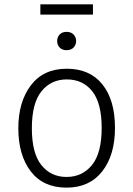

<svg xmlns="http://www.w3.org/2000/svg" viewBox="-20 -849 611 880"><path d="M285 11Q178 11 121 -63.5Q64 -138 64 -261Q64 -382 121.5 -458Q179 -534 286 -534Q392 -534 449.5 -462Q507 -390 507 -263Q507 -138 448.5 -63.5Q390 11 285 11ZM285 -38Q357 -38 401.5 -92.5Q446 -147 446 -263Q446 -376 403 -430.5Q360 -485 286 -485Q214 -485 170 -430.5Q126 -376 126 -261Q126 -147 169.5 -92.5Q213 -38 285 -38ZM285 -619Q265 -619 253.5 -631Q242 -643 242 -661Q242 -679 253.5 -691Q265 -703 285 -703Q306 -703 317.5 -690.5Q329 -678 329 -661Q329 -644 317.5 -631.5Q306 -619 285 -619ZM406 -782H165V-829H406Z"/></svg>

Font: Trujillo Light
Style: Regular
Weight: 300
Designer: Fira Sans original fonts by bBox Type GmbH, Carrois Corporate GbR, & Edenspiekermann AG / Changes by Cristiano Sobral
Foundry: Fira Sans original fonts by bBox Type GmbH, Carrois Corporate GbR, & Edenspiekermann AG / Changes by Cristiano Sobral
Version: Version 4.301;July 28, 2020;FontCreator 13.0.0.2655 64-bit